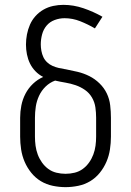

<svg xmlns="http://www.w3.org/2000/svg" viewBox="-20 -763 540 791"><path d="M250 8Q224 8 197.5 2.5Q171 -3 148.5 -16.5Q126 -30 109 -51Q92 -72 81.5 -96.5Q71 -121 67 -147.5Q63 -174 63 -200V-278Q63 -303 68 -328.5Q73 -354 85 -377Q97 -400 116 -418Q135 -436 158 -446Q140 -455 126 -469.5Q112 -484 103.5 -501.5Q95 -519 91 -539Q87 -559 87 -579Q87 -600 91 -621Q95 -642 103.5 -661.5Q112 -681 126.5 -697Q141 -713 159.5 -723.5Q178 -734 199 -738.5Q220 -743 241 -743Q283 -743 324 -729Q365 -715 402 -694L371 -646Q342 -663 310.5 -675.5Q279 -688 246 -688Q225 -688 205 -680.5Q185 -673 172 -657.5Q159 -642 153.5 -621.5Q148 -601 148 -580Q148 -567 150.5 -553.5Q153 -540 158.5 -528Q164 -516 174 -506.5Q184 -497 196.5 -491.5Q209 -486 222 -483Q235 -480 248 -478H249Q275 -473 300 -467Q325 -461 348 -449.5Q371 -438 390 -419.5Q409 -401 420 -378Q431 -355 434 -329Q437 -303 437 -278V-200Q437 -174 433 -147.5Q429 -121 418.5 -96.5Q408 -72 391 -51Q374 -30 351.5 -16.5Q329 -3 302.5 2.5Q276 8 250 8ZM250 -47Q269 -47 287.5 -51.5Q306 -56 321 -67Q336 -78 347 -93.5Q358 -109 364.5 -126.5Q371 -144 373.5 -162.5Q376 -181 376 -200V-278Q376 -299 373 -320.5Q370 -342 359 -361Q348 -380 330 -392.5Q312 -405 291.5 -412Q271 -419 250 -422.5Q229 -426 207 -431Q185 -423 168 -406.5Q151 -390 141 -368.5Q131 -347 127.5 -324Q124 -301 124 -278V-200Q124 -181 126.5 -162.5Q129 -144 135.5 -126.5Q142 -109 153 -93.5Q164 -78 179 -67Q194 -56 212.5 -51.5Q231 -47 250 -47Z"/></svg>

Font: Iosevka Slab Light
Style: Regular
Weight: 300
Monospace: yes
Designer: Belleve Invis
Foundry: Belleve Invis
Version: Version 11.1.0; ttfautohint (v1.8.3)